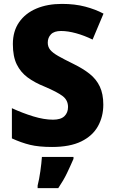

<svg xmlns="http://www.w3.org/2000/svg" viewBox="-20 -744 581 985"><path d="M510 -207Q510 -146 482.5 -96.5Q455 -47 397 -18.5Q339 10 247 10Q179 10 134 -1Q89 -12 41 -34V-189Q95 -164 150.5 -147Q206 -130 252 -130Q292 -130 310.5 -148Q329 -166 329 -195Q329 -230 301.5 -251Q274 -272 208 -300Q158 -320 122 -346.5Q86 -373 66 -413.5Q46 -454 46 -518Q46 -584 78 -630Q110 -676 166.5 -700Q223 -724 298 -724Q364 -724 417 -710Q470 -696 511 -674L455 -541Q412 -562 370 -573.5Q328 -585 293 -585Q258 -585 241.5 -568Q225 -551 225 -525Q225 -504 237.5 -488.5Q250 -473 279 -456.5Q308 -440 357 -416Q406 -392 440 -365Q474 -338 492 -300Q510 -262 510 -207ZM357 61V71Q341 108 323.5 144.5Q306 181 279 221H173V208Q181 177 187 134.5Q193 92 195 61Z"/></svg>

Font: Noto Sans Disp ExtBd
Style: Regular
Weight: 800
Designer: Monotype Design Team
Foundry: Monotype Imaging Inc.
Version: Version 2.000;GOOG;noto-source:20170915:90ef993387c0; ttfaut